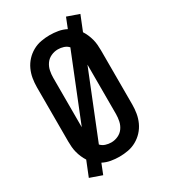

<svg xmlns="http://www.w3.org/2000/svg" viewBox="-203 -881 905 1028"><g transform="rotate(-30 250.0 -367.5)"><path d="M124 50 50 24 87 -68Q78 -82 71 -98Q64 -114 59.5 -131Q55 -148 53.5 -165.5Q52 -183 52 -200V-535Q52 -562 56.5 -589Q61 -616 72.5 -641Q84 -666 102.5 -686Q121 -706 145 -719.5Q169 -733 196 -738Q223 -743 250 -743Q276 -743 302 -738.5Q328 -734 351 -722L376 -785L450 -759L413 -667Q422 -653 429 -637Q436 -621 440.5 -604Q445 -587 446.5 -569.5Q448 -552 448 -535V-200Q448 -173 443.5 -146Q439 -119 427.5 -94Q416 -69 397.5 -49Q379 -29 355 -15.5Q331 -2 304 3Q277 8 250 8Q224 8 198 3.5Q172 -1 149 -13ZM153 -230 314 -631Q302 -644 285 -649.5Q268 -655 250 -655Q228 -655 207.5 -645.5Q187 -636 174.5 -618Q162 -600 157.5 -578.5Q153 -557 153 -535ZM250 -80Q272 -80 292.5 -89.5Q313 -99 325.5 -117Q338 -135 342.5 -156.5Q347 -178 347 -200V-505L186 -104Q198 -91 215 -85.5Q232 -80 250 -80Z"/></g></svg>

Font: Iosevka SS18 Semibold
Style: Regular
Weight: 600
Monospace: yes
Designer: Belleve Invis
Foundry: Belleve Invis
Version: Version 25.1.1; ttfautohint (v1.8.4)